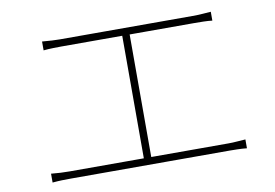

<svg xmlns="http://www.w3.org/2000/svg" viewBox="-66 -745 1132 790"><g transform="rotate(-10 500.0 -349.5)"><path d="M152 -639Q172 -637 193.5 -636Q215 -635 225 -635H779Q802 -635 822 -636.5Q842 -638 857 -639V-602Q841 -604 820.5 -604.5Q800 -605 779 -605H225Q216 -605 193 -604.5Q170 -604 152 -602ZM481 -81V-616H512V-81ZM94 -97Q114 -95 133.5 -94Q153 -93 172 -93H834Q853 -93 870 -94.5Q887 -96 906 -97V-60Q887 -62 866.5 -62.5Q846 -63 834 -63H172Q153 -63 134 -62.5Q115 -62 94 -60Z"/></g></svg>

Font: Noto Sans KR Thin
Style: Regular
Weight: 100
Designer: Ryoko NISHIZUKA 西塚涼子 (kana, bopomofo & ideographs); Paul D. Hunt (Latin, Greek & Cyrillic); Sandoll Communications 산돌커뮤니
Foundry: Adobe
Version: Version 2.004-H2;hotconv 1.0.118;makeotfexe 2.5.65603